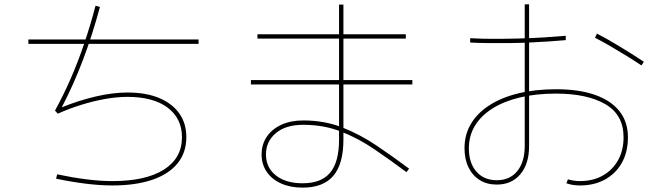

<svg xmlns="http://www.w3.org/2000/svg" viewBox="-20 -821 3040 880"><path d="M495 29Q439 29 374 21Q309 13 237 -2L242 -22Q313 -7 376.5 1Q440 9 495 9Q648 9 731 -43.5Q814 -96 814 -192Q814 -278 748.5 -327.5Q683 -377 564 -377Q516 -377 462.5 -367.5Q409 -358 354 -341Q299 -324 245 -300L232 -314Q270 -383 303.5 -459.5Q337 -536 365.5 -620Q394 -704 418 -795L438 -789Q403 -659 359.5 -544.5Q316 -430 263 -329Q339 -360 417.5 -378.5Q496 -397 564 -397Q649 -397 709 -372Q769 -347 801.5 -301.5Q834 -256 834 -192Q834 -122 794 -72.5Q754 -23 678 3Q602 29 495 29ZM110 -620V-640H890V-620Z M1855 -48 1843 -32Q1768 -88 1695 -137.5Q1622 -187 1543 -218Q1464 -249 1370 -249Q1290 -249 1244.5 -211Q1199 -173 1199 -113Q1199 -53 1244.5 -17Q1290 19 1367 19Q1453 19 1493.5 -30Q1534 -79 1534 -181V-800H1554V-181Q1554 -70 1508 -15.5Q1462 39 1367 39Q1311 39 1268.5 20Q1226 1 1202.5 -33.5Q1179 -68 1179 -113Q1179 -159 1202.5 -194Q1226 -229 1269 -249Q1312 -269 1370 -269Q1467 -269 1548.5 -237Q1630 -205 1705 -154.5Q1780 -104 1855 -48ZM1840 -664V-644H1160V-664ZM1870 -454V-434H1130V-454Z M2638 29Q2622 29 2606 26.5Q2590 24 2576 19L2583 1Q2597 5 2611 7Q2625 9 2638 9Q2698 9 2743 -16.5Q2788 -42 2813 -87Q2838 -132 2838 -192Q2838 -295 2754.5 -343.5Q2671 -392 2528 -392Q2437 -392 2363.5 -374.5Q2290 -357 2237.5 -324Q2185 -291 2157 -245Q2129 -199 2129 -141Q2129 -74 2163.5 -34.5Q2198 5 2257 5Q2317 5 2351 -37Q2385 -79 2385 -152V-801H2405V-152Q2405 -70 2365 -22.5Q2325 25 2257 25Q2212 25 2179 4.5Q2146 -16 2127.5 -53.5Q2109 -91 2109 -142Q2109 -204 2138.5 -253.5Q2168 -303 2223 -338.5Q2278 -374 2355.5 -393Q2433 -412 2529 -412Q2634 -412 2707.5 -386Q2781 -360 2819.5 -311Q2858 -262 2858 -192Q2858 -125 2830.5 -75.5Q2803 -26 2753.5 1.5Q2704 29 2638 29ZM2135 -626V-646Q2183 -643 2240.5 -643Q2298 -643 2357.5 -644.5Q2417 -646 2472.5 -649.5Q2528 -653 2573 -657V-637Q2538 -634 2495 -631Q2452 -628 2405 -626Q2358 -624 2310.5 -623.5Q2263 -623 2218 -623.5Q2173 -624 2135 -626ZM2920 -521Q2889 -542 2850 -566Q2811 -590 2773 -612Q2735 -634 2707 -648L2716 -667Q2736 -657 2762.5 -642Q2789 -627 2818.5 -609Q2848 -591 2877 -573Q2906 -555 2931 -538Z"/></svg>

Font: Murecho Thin Thin
Style: Regular
Weight: 250
Version: Version 1.010